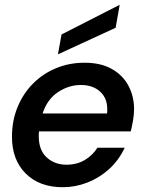

<svg xmlns="http://www.w3.org/2000/svg" viewBox="-20 -770 600 802"><path d="M242 12Q145 12 87.5 -45Q30 -102 30 -199Q30 -266 53.5 -323Q77 -380 118.5 -421.5Q160 -463 215 -485.5Q270 -508 333 -508Q401 -508 447 -482Q493 -456 516.5 -412Q540 -368 540 -314Q540 -291 535.5 -265.5Q531 -240 526 -221H143Q142 -216 142 -210.5Q142 -205 142 -200Q142 -143 175 -112.5Q208 -82 258 -82Q301 -82 334 -101.5Q367 -121 387 -153H501Q476 -100 435.5 -63.5Q395 -27 345 -7.5Q295 12 242 12ZM158 -296H427Q428 -301 428 -304.5Q428 -308 428 -311Q429 -359 398.5 -387Q368 -415 318 -415Q267 -415 222 -385Q177 -355 158 -296ZM222 -543 237 -626 480 -750 463 -654Z"/></svg>

Font: Rethink Sans SemiBold
Style: Italic
Weight: 600
Italic angle: -10°
Designer: The Rethink Sans project authors (Hans Thiessen). DM Sans designed by Colophon Foundry.
Foundry: Rethink Communications LLC
Version: Version 1.001